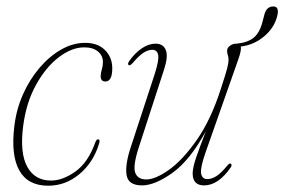

<svg xmlns="http://www.w3.org/2000/svg" viewBox="-20 -568 883 596"><path d="M241.5 -421Q203 -421 162.8 -390.5Q122.5 -360 92 -305Q61.5 -250 52 -177.5Q41 -93.5 64.5 -50.5Q88 -7.5 138.5 -7.5Q174.5 -7.5 214 -35.5Q253.5 -63.5 276 -126.5Q279.5 -135.5 284 -135.5Q292.5 -135.5 287 -120.5Q269.5 -63.5 226.5 -27.5Q183.5 8.5 129.5 8.5Q66.5 8.5 40 -38.8Q13.5 -86 24.5 -176Q30.5 -228 51.2 -274.8Q72 -321.5 102.8 -357.5Q133.5 -393.5 170 -414.2Q206.5 -435 244.5 -435Q283.5 -435 306 -412.5Q328.5 -390 328.5 -356Q328.5 -315 307 -315Q292.5 -315 292.5 -331.5Q292.5 -341 296 -352.2Q299.5 -363.5 299.5 -375.5Q299.5 -395.5 284 -408.2Q268.5 -421 241.5 -421Z M697 -59.5Q701 -55.5 696 -48Q657.5 7.5 613.5 7.5Q578.5 7.5 578 -29Q578 -48 589.5 -81Q601 -114 619 -160.5Q569.5 -70 515 -31.2Q460.5 7.5 421 7.5Q377.5 7.5 372.8 -25.5Q368 -58.5 387 -114.5L460 -337.5Q474 -381 471 -397.2Q468 -413.5 452.5 -413.5Q440.5 -413.5 426.2 -404.8Q412 -396 392 -372.5Q383.5 -363 379.5 -366Q375 -368.5 380.5 -377.5Q398.5 -403.5 420.2 -418Q442 -432.5 462.5 -432.5Q486.5 -432.5 494.5 -413Q502.5 -393.5 490 -354.5L410 -108Q392 -51.5 400 -31.2Q408 -11 434 -11Q462.5 -11 505 -41.2Q547.5 -71.5 591 -133.8Q634.5 -196 665.5 -292Q681.5 -341 685.5 -357.2Q689.5 -373.5 689.5 -382Q689.5 -391 687.2 -396.8Q685 -402.5 685 -410.5Q685 -419.5 693.8 -426Q702.5 -432.5 714 -432.5H714.5Q747.5 -435.5 766.5 -450.2Q785.5 -465 794.5 -499L800.5 -522Q807 -548 828.5 -548Q848.5 -548 840 -516Q830.5 -480.5 799.2 -454.5Q768 -428.5 727.5 -423.5Q730 -413 720 -384.5L618.5 -96Q601.5 -48 604.2 -30Q607 -12 624 -12Q636 -12 650.5 -20.5Q665 -29 686 -54.5Q693 -63 697 -59.5Z"/></svg>

Font: Fraunces 144pt S050 Thin
Style: Italic
Weight: 100
Italic angle: -16°
Version: Version 1.000; ttfautohint (v1.8.3)